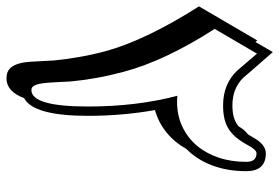

<svg xmlns="http://www.w3.org/2000/svg" viewBox="-220 -598 876 603"><g transform="rotate(90 218.5 -296.0)"><path d="M454.1 -630.9Q454.1 -571.8 436 -523.9Q418 -476.1 384.3 -442.9Q363.8 -406.2 333 -380.9Q302.2 -355.5 262.2 -344.2Q271 -294.4 275.6 -242.2Q280.3 -189.9 280.3 -133.8Q280.3 37.6 224.6 66.9Q204.1 122.1 162.6 122.1Q144 122.1 133.5 113Q123 104 117.7 87.9Q112.3 71.8 110.6 49.6Q108.9 27.3 107.9 1.5Q107.4 -5.9 107.2 -12.7Q106.9 -19.5 106.4 -27.3Q103 -63 95.7 -105.2Q88.4 -147.5 77.1 -189.5Q60.1 -252 24.4 -326.2Q-11.2 -400.4 -63.5 -482.4L43.5 -665.5Q45.4 -662.6 48.3 -659.7L80.1 -714.4Q84 -710 93.3 -699.2Q102.5 -688.5 114.3 -675Q126 -661.6 138.4 -647.5Q150.9 -633.3 160.2 -622.1Q193.4 -587.4 248 -587.4Q268.6 -587.4 284.2 -591.8Q299.8 -596.2 313 -606.4Q324.7 -626.5 337.9 -635.7Q340.3 -638.7 342 -642.1Q343.8 -645.5 346.2 -649.4V-648.9Q369.1 -692.4 397.9 -692.4Q454.1 -692.4 454.1 -630.9ZM424.8 -630.9Q424.8 -663.1 397.9 -663.1Q386.7 -663.1 372.1 -635.3Q360.4 -613.8 347.9 -598.9Q335.4 -584 320.6 -575Q305.7 -565.9 287.8 -562Q270 -558.1 248 -558.1Q179.7 -558.1 137.7 -603Q99.6 -647.9 85 -664.6L7.3 -531.7Q107.4 -376 142.1 -245.6Q154.3 -199.7 161.6 -158.2Q168.9 -116.7 172.4 -78.6Q173.8 -53.2 174.8 -31Q175.8 -8.8 178 7.8Q180.2 24.4 185.1 34.2Q189.9 43.9 199.2 43.9Q251 43.9 251 -133.8Q251 -286.6 217.3 -414.6Q222.2 -414.1 226.6 -413.8Q231 -413.6 235.8 -413.6Q278.8 -413.6 313.7 -429.9Q348.6 -446.3 373.3 -475.1Q397.9 -503.9 411.4 -543.7Q424.8 -583.5 424.8 -630.9Z"/></g></svg>

Font: XB Kayhan Sayeh
Style: Regular
Weight: 700
Designer: Behnam
Foundry: Irmug
Version: Version 7.300 2009